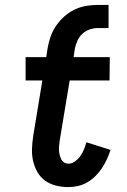

<svg xmlns="http://www.w3.org/2000/svg" viewBox="-20 -752 515 780"><path d="M257 8Q232 8 207.5 2Q183 -4 163.5 -18Q144 -32 132 -53Q120 -74 114.5 -98Q109 -122 110 -148Q111 -174 115 -200L152 -425H84V-520H168L173 -554Q177 -578 185 -601.5Q193 -625 207 -646Q221 -667 240.5 -684.5Q260 -702 283 -713Q306 -724 330 -728Q354 -732 378 -732H421V-638H377Q361 -638 344.5 -632.5Q328 -627 315 -615Q302 -603 294.5 -586.5Q287 -570 284 -554L279 -520H426L425 -425H263L223 -184Q222 -174 220.5 -164Q219 -154 219.5 -144Q220 -134 222 -124.5Q224 -115 228 -106.5Q232 -98 240 -92.5Q248 -87 258 -87Q272 -87 285 -96.5Q298 -106 307 -119Q316 -132 321.5 -146Q327 -160 331 -174L429 -143Q423 -124 414.5 -105.5Q406 -87 394.5 -69.5Q383 -52 368 -37Q353 -22 335 -11.5Q317 -1 297 3.5Q277 8 257 8Z"/></svg>

Font: Iosevka QP
Style: Bold Italic
Weight: 700
Italic angle: -9°
Designer: Belleve Invis
Foundry: Belleve Invis
Version: Version 20.0.0; ttfautohint (v1.8.4)